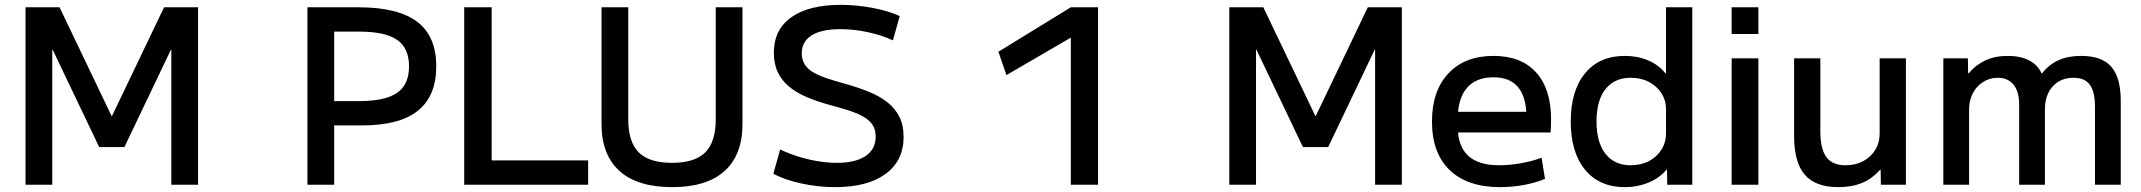

<svg xmlns="http://www.w3.org/2000/svg" viewBox="-20 -760 8808 790"><path d="M85 0V-730H225L439 -283H441L655 -730H795V0H685V-555H683L492 -155H388L197 -555H195V0Z M1245 0V-730H1455Q1618 -730 1696.5 -670.5Q1775 -611 1775 -487Q1775 -365 1699.5 -304.5Q1624 -244 1470 -244H1300V-344H1457Q1565 -344 1614 -378Q1663 -412 1663 -487Q1663 -562 1614 -596Q1565 -630 1457 -630H1355V0Z M1890 0V-730H2003V-100H2400V0Z M2746 10Q2603 10 2529 -56.5Q2455 -123 2455 -250V-730H2565V-270Q2565 -176 2608 -133Q2651 -90 2745 -90Q2839 -90 2882 -133Q2925 -176 2925 -270V-730H3035V-250Q3035 -123 2961.5 -56.5Q2888 10 2746 10Z M3416 10Q3346 10 3277.5 -5Q3209 -20 3162 -45L3190 -145Q3223 -129 3262.5 -116.5Q3302 -104 3343.5 -97Q3385 -90 3423 -90Q3500 -90 3541.5 -118Q3583 -146 3583 -198Q3583 -227 3570 -246.5Q3557 -266 3532.5 -280Q3508 -294 3472 -305.5Q3436 -317 3391 -329Q3341 -343 3299.5 -360.5Q3258 -378 3227.5 -403Q3197 -428 3180.5 -462.5Q3164 -497 3164 -543Q3164 -638 3236 -689Q3308 -740 3439 -740Q3505 -740 3570.5 -727.5Q3636 -715 3682 -694L3654 -594Q3609 -615 3551.5 -627.5Q3494 -640 3438 -640Q3360 -640 3319.5 -614.5Q3279 -589 3279 -542Q3279 -514 3291 -495Q3303 -476 3326 -462.5Q3349 -449 3382 -438Q3415 -427 3458 -415Q3512 -400 3556 -382Q3600 -364 3631.5 -339Q3663 -314 3680.5 -279.5Q3698 -245 3698 -197Q3698 -99 3624 -44.5Q3550 10 3416 10Z M4386 0V-604H4384L4121 -451L4088 -547L4386 -730H4498V0Z M5038 0V-730H5178L5392 -283H5394L5608 -730H5748V0H5638V-555H5636L5445 -155H5341L5150 -555H5148V0Z M6153 10Q6018 10 5945 -60Q5872 -130 5872 -260Q5872 -386 5939.5 -458Q6007 -530 6125 -530Q6239 -530 6300.5 -462Q6362 -394 6362 -269Q6362 -256 6361.5 -240Q6361 -224 6360 -215H5932V-300H6278L6261 -274Q6261 -359 6227 -400.5Q6193 -442 6125 -442Q6053 -442 6015.5 -398Q5978 -354 5978 -270V-240Q5978 -159 6020.5 -119.5Q6063 -80 6149 -80Q6191 -80 6238.5 -88.5Q6286 -97 6323 -111L6337 -24Q6299 -8 6250.5 1Q6202 10 6153 10Z M6665 10Q6561 10 6502 -61.5Q6443 -133 6443 -260Q6443 -387 6502 -458.5Q6561 -530 6665 -530Q6718 -530 6761.5 -511.5Q6805 -493 6833 -458H6835V-730H6943V0H6840L6839 -62H6837Q6809 -28 6763.5 -9Q6718 10 6665 10ZM6689 -80Q6732 -80 6764.5 -97Q6797 -114 6816 -144Q6835 -174 6835 -211V-309Q6835 -347 6816 -376.5Q6797 -406 6764.5 -423Q6732 -440 6690 -440Q6623 -440 6586 -393.5Q6549 -347 6549 -260Q6549 -174 6586 -127Q6623 -80 6689 -80Z M7105 -620V-730H7215V-620ZM7105 0V-520H7215V0Z M7544 10Q7450 10 7406 -41Q7362 -92 7362 -200V-520H7470V-220Q7470 -148 7494.5 -114Q7519 -80 7574 -80Q7615 -80 7646.5 -97Q7678 -114 7696 -143.5Q7714 -173 7714 -210V-520H7822V0H7719L7718 -62H7716Q7685 -26 7643 -8Q7601 10 7544 10Z M7976 0V-520H8077L8078 -458H8080Q8108 -492 8148 -511Q8188 -530 8241 -530Q8293 -530 8329 -511.5Q8365 -493 8380 -458H8382Q8411 -495 8450.5 -512.5Q8490 -530 8543 -530Q8628 -530 8667 -485.5Q8706 -441 8706 -345V0H8600V-320Q8600 -382 8579 -411Q8558 -440 8512 -440Q8458 -440 8426 -404.5Q8394 -369 8394 -310V0H8288V-330Q8288 -383 8265 -411.5Q8242 -440 8200 -440Q8167 -440 8140 -423Q8113 -406 8097.5 -376.5Q8082 -347 8082 -310V0Z"/></svg>

Font: M PLUS 1 Medium
Style: Regular
Weight: 500
Designer: Coji Morishita
Foundry: UNDERFOREST DESIGN
Version: Version 1.001